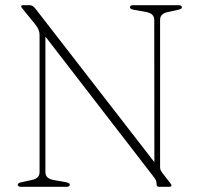

<svg xmlns="http://www.w3.org/2000/svg" viewBox="-20 -720 770 740"><path d="M249 -8.5Q249 0 236.5 0H61Q48.5 0 48.5 -8.5Q48.5 -14.5 62 -17.5L103.5 -26.5Q132.5 -32.5 132.5 -56.5V-585.5Q132.5 -606 115.5 -626.5L68 -685Q61.5 -692.5 61.5 -695.5Q61.5 -700 69.5 -700H94.5Q106.5 -700 117 -686L575 -95L574.5 -643.5Q574.5 -667.5 544.5 -673.5L494.5 -682.5Q481 -685.5 481 -691.5Q481 -700 493 -700H668.5Q681 -700 681 -691.5Q681 -685.5 667.5 -682.5L626.5 -673.5Q597 -667.5 597 -643.5V-76Q597 -68.5 599.5 -63.5Q602 -58.5 606 -53L633 -18.5Q641 -9 641 -5Q641 0 631 0H594Q583.5 0 583.5 -9Q583.5 -18 581.5 -23.8Q579.5 -29.5 571 -40L155 -579V-56.5Q155 -32.5 185 -26.5L235.5 -17.5Q249 -14.5 249 -8.5Z"/></svg>

Font: Fraunces 72pt S050 Thin
Style: Regular
Weight: 100
Version: Version 1.000; ttfautohint (v1.8.3)